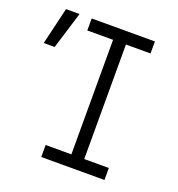

<svg xmlns="http://www.w3.org/2000/svg" viewBox="-126 -798 839 903"><g transform="rotate(20 293.0 -346.5)"><path d="M179.7 0V-60.1H308.6V-633.3H179.7V-693.4H496.1V-633.3H373V-60.1H496.1V0ZM7.3 -507.8 51.3 -693.4H119.1L62 -507.8Z"/></g></svg>

Font: CaskaydiaMono NF Light
Style: Regular
Weight: 300
Designer: Aaron Bell
Foundry: Saja Typeworks
Version: Version 2111.001; ttfautohint (v1.8.4);Nerd Fonts 3.1.1